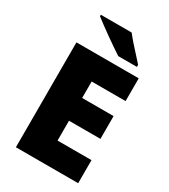

<svg xmlns="http://www.w3.org/2000/svg" viewBox="-222 -1029 994 1132"><g transform="rotate(30 274.5 -463.5)"><path d="M501 0H77V-714H501V-559H270V-447H484V-292H270V-157H501ZM330 -927Q347 -905 370.5 -878Q394 -851 418 -825.5Q442 -800 458 -781V-767H331Q311 -780 282.5 -799.5Q254 -819 223.5 -840.5Q193 -862 165.5 -882.5Q138 -903 120 -917V-927Z"/></g></svg>

Font: Noto Sans Armenian Black
Style: Regular
Weight: 900
Version: Version 2.007